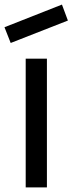

<svg xmlns="http://www.w3.org/2000/svg" viewBox="-29 -819 317 839"><path d="M17.7 -631.2 -9.4 -700 241.7 -799 267.7 -729.2ZM83.3 -562.5H176V0H83.3Z"/></svg>

Font: Manrope3 Medium
Style: Regular
Weight: 500
Width: 4
Designer: Mikhail Sharanda
Foundry: Mikhail Sharanda
Version: Version 3.000;PS 003.000;hotconv 1.0.88;makeotf.lib2.5.64775